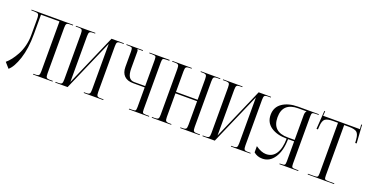

<svg xmlns="http://www.w3.org/2000/svg" viewBox="-35 -1513 4362 2284"><g transform="rotate(20 2145.5 -371.0)"><path d="M98 -719H184H458H625V-710H589Q554 -710 545 -698Q536 -686 536 -648V-71Q536 -33 545 -21Q554 -9 589 -9H625V0H378V-9H405Q440 -9 449 -21Q458 -33 458 -71V-701H224V-457Q224 -272 181 -141.5Q138 -11 81 36L22 -31Q53 -57 81 -93.5Q109 -130 136.5 -180Q164 -230 181 -296Q198 -362 198 -433V-636Q198 -688 185.5 -699Q173 -710 120 -710H98Z M660 0V-9H695Q730 -9 739 -21Q748 -33 748 -71V-648Q748 -686 739 -698Q730 -710 695 -710H660V-719H906V-710H880Q845 -710 835.5 -698Q826 -686 826 -648V-68L1110 -719H1267V-710H1231Q1196 -710 1187 -698Q1178 -686 1178 -648V-71Q1178 -33 1187 -21Q1196 -9 1231 -9H1267V0H1020V-9H1047Q1082 -9 1091 -21Q1100 -33 1100 -71V-651L816 0Z M1591 0V-9H1626Q1662 -9 1670.5 -17Q1679 -25 1679 -61V-310H1531Q1458 -310 1419 -349Q1380 -388 1380 -461V-657Q1380 -693 1371.5 -701.5Q1363 -710 1327 -710H1301V-719H1509V-710H1442V-708Q1451 -699 1451 -682V-469Q1451 -327 1539 -327H1679V-658Q1679 -694 1670.5 -702Q1662 -710 1626 -710H1591V-719H1846V-708H1811Q1775 -708 1766 -700Q1757 -692 1757 -656V-61Q1757 -25 1766 -17Q1775 -9 1811 -9H1846V0Z M1881 0V-9H1916Q1951 -9 1960 -21Q1969 -33 1969 -71V-648Q1969 -686 1960 -698Q1951 -710 1916 -710H1881V-719H2127V-710H2101Q2066 -710 2056.5 -698Q2047 -686 2047 -648V-387H2321V-648Q2321 -686 2311.5 -698Q2302 -710 2267 -710H2241V-719H2488V-710H2452Q2417 -710 2408 -698Q2399 -686 2399 -648V-71Q2399 -33 2408 -21Q2417 -9 2452 -9H2488V0H2241V-9H2268Q2303 -9 2312 -21Q2321 -33 2321 -71V-369H2047V-71Q2047 -33 2056.5 -21Q2066 -9 2101 -9H2127V0Z M2523 0V-9H2558Q2593 -9 2602 -21Q2611 -33 2611 -71V-648Q2611 -686 2602 -698Q2593 -710 2558 -710H2523V-719H2769V-710H2743Q2708 -710 2698.5 -698Q2689 -686 2689 -648V-68L2973 -719H3130V-710H3094Q3059 -710 3050 -698Q3041 -686 3041 -648V-71Q3041 -33 3050 -21Q3059 -9 3094 -9H3130V0H2883V-9H2910Q2945 -9 2954 -21Q2963 -33 2963 -71V-651L2679 0Z M3497 0V-9H3515Q3551 -9 3560 -17.5Q3569 -26 3569 -62V-315H3492Q3491 -169 3433.5 -80.5Q3376 8 3282 8Q3217 8 3172 -31V-110Q3245 -58 3305 -58Q3386 -58 3429.5 -125Q3473 -192 3474 -315Q3350 -315 3274 -367.5Q3198 -420 3198 -517Q3198 -614 3274 -666.5Q3350 -719 3474 -719H3735V-710H3700Q3664 -710 3655.5 -701.5Q3647 -693 3647 -657V-62Q3647 -26 3655.5 -17.5Q3664 -9 3700 -9H3735V0ZM3569 -333V-648Q3569 -683 3586 -700V-701H3482Q3285 -701 3285 -517Q3285 -333 3482 -333Z M3855 0V-9H3931Q3967 -9 3975.5 -17.5Q3984 -26 3984 -62V-701H3924Q3849 -701 3821 -678.5Q3793 -656 3789 -586L3786 -545L3768 -546L3783 -778L3794 -777L3789 -719H4255L4250 -776L4261 -777L4276 -546L4258 -545L4255 -586Q4250 -656 4222 -678.5Q4194 -701 4120 -701H4062V-62Q4062 -26 4070.5 -17.5Q4079 -9 4115 -9H4189V0Z"/></g></svg>

Font: FoglihtenNo06
Style: Regular
Weight: 500
Designer: gluk (gluksza@wp.pl)
Foundry: gluk (gluksza@wp.pl)
Version: Version 0.76